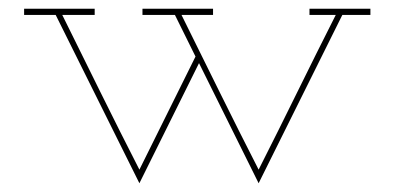

<svg xmlns="http://www.w3.org/2000/svg" viewBox="-20 -395 900 438"><path d="M434 -251 298 23Q250 -74 202.5 -169Q155 -264 107 -361H35V-375H196V-361H122Q166 -272 209.5 -184Q253 -96 298 -8Q330 -73 362 -137Q394 -201 426 -266L379 -361H305V-375H466V-361H394Q438 -272 481.5 -184Q525 -96 570 -8Q615 -97 658 -184.5Q701 -272 746 -361H686V-375H825V-361H761Q713 -264 665.5 -169Q618 -74 570 23Z"/></svg>

Font: Josefin Slab Thin
Style: Regular
Weight: 100
Designer: Santiago Orozco
Foundry: Typemade
Version: Version 2.000